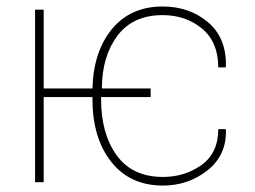

<svg xmlns="http://www.w3.org/2000/svg" viewBox="-20 -558 781 588"><path d="M441.4 -260.7H289.6V-253.9Q289.6 -148.4 337.4 -82.3Q385.3 -16.1 479 -16.1Q545.9 -16.1 597.2 -52.7Q648.4 -89.4 648.4 -162.6H670.9L671.9 -159.7Q673.8 -82 615 -35.9Q556.2 10.3 479 10.3Q377.9 10.3 320.6 -62.5Q263.2 -135.3 263.2 -253.9V-260.7H113.8V0H87.4V-528.3H113.8V-287.1H263.2Q266.1 -400.4 323 -469.2Q379.9 -538.1 478 -538.1Q560.1 -538.1 616.9 -490Q673.8 -441.9 671.9 -354.5L670.9 -351.6H648.4Q648.4 -429.2 598.6 -470.5Q548.8 -511.7 478 -511.7Q387.7 -511.7 340.3 -449.5Q293 -387.2 292 -289.6L293 -287.1H441.4Z"/></svg>

Font: Roboto-Thin
Style: Regular
Weight: 250
Designer: Google
Version: Version 1.100141; 2013; ttfautohint (v0.94.14-c901) -l 8 -r 